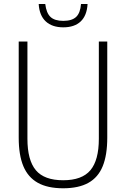

<svg xmlns="http://www.w3.org/2000/svg" viewBox="-20 -952 644 980"><path d="M75.5 -249.5V-740H120V-243.5Q120 -134.5 163 -83.2Q206 -32 302.5 -32Q398.5 -32 441.5 -83.2Q484.5 -134.5 484.5 -243.5V-740H527.5V-249.5Q527.5 -160.5 504.2 -103.5Q481 -46.5 431.2 -18.8Q381.5 9 302.5 9Q223 9 173 -19Q123 -47 99.2 -103.8Q75.5 -160.5 75.5 -249.5ZM177.5 -931.5H211Q216.5 -885.5 237.8 -865.5Q259 -845.5 303 -845.5Q347.5 -845.5 368.8 -865.8Q390 -886 393.5 -931.5H427Q423.5 -872.5 391.8 -842.5Q360 -812.5 303 -812.5Q246 -812.5 213.5 -842.8Q181 -873 177.5 -931.5Z"/></svg>

Font: Encode Sans Condensed ExLight
Style: Regular
Weight: 275
Width: 3
Designer: Multiple Designers
Foundry: Impallari Type
Version: Version 2.000